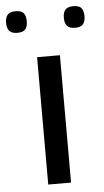

<svg xmlns="http://www.w3.org/2000/svg" viewBox="-88 -771 436 805"><g transform="rotate(-5 130.0 -368.0)"><path d="M82 0V-536H178V0ZM252 -645Q228 -645 218 -656.5Q208 -668 208 -690Q208 -713 218 -724.5Q228 -736 252 -736Q276 -736 285.5 -724.5Q295 -713 295 -690Q295 -668 285.5 -656.5Q276 -645 252 -645ZM9 -645Q-15 -645 -25 -656.5Q-35 -668 -35 -690Q-35 -713 -25 -724.5Q-15 -736 9 -736Q33 -736 42.5 -724.5Q52 -713 52 -690Q52 -668 42.5 -656.5Q33 -645 9 -645Z"/></g></svg>

Font: Georama Extended
Style: Regular
Weight: 400
Width: 7
Designer: Jean-Baptiste Levee
Foundry: Production Type
Version: Version 1.000